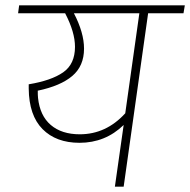

<svg xmlns="http://www.w3.org/2000/svg" viewBox="-20 -702 715 722"><path d="M670 -652H537L445 0H412L445 -232Q376 -165 279 -165Q191 -165 140 -216.5Q89 -268 88 -369V-385Q173 -399 217.5 -430Q262 -461 262 -526Q262 -581 225 -652H48L52 -682H675ZM504 -652H258Q296 -579 296 -519Q296 -454 252 -416.5Q208 -379 122 -361Q122 -343 123 -334Q130 -267 171 -232Q212 -197 280 -197Q379 -197 451 -276Z"/></svg>

Font: FiraGO UltraLight
Style: Italic
Weight: 200
Italic angle: -8°
Designer: bBox Type GmbH
Foundry: bBox Type GmbH
Version: Version 1.001